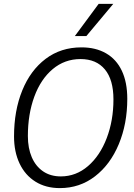

<svg xmlns="http://www.w3.org/2000/svg" viewBox="-20 -953 690 985"><path d="M52 -253Q52 -385 94 -488.5Q136 -592 214 -651Q292 -710 398 -710Q471 -710 524 -679.5Q577 -649 605 -590Q633 -531 633 -446Q633 -318 589.5 -213.5Q546 -109 467.5 -48.5Q389 12 287 12Q215 12 162 -21Q109 -54 80.5 -114Q52 -174 52 -253ZM292 -48Q370 -48 431.5 -101Q493 -154 527.5 -244.5Q562 -335 562 -443Q562 -544 518 -597Q474 -650 393 -650Q312 -650 250.5 -598.5Q189 -547 156 -457Q123 -367 123 -255Q123 -193 143 -146.5Q163 -100 201 -74Q239 -48 292 -48ZM486 -933H561L423 -768H364Z"/></svg>

Font: Azeret Mono Light
Style: Italic
Weight: 300
Italic angle: -12°
Designer: Martin Vácha
Foundry: Displaay
Version: Version 1.000; Glyphs 3.0.3, build 3074